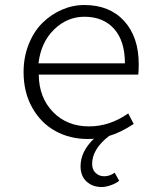

<svg xmlns="http://www.w3.org/2000/svg" viewBox="-20 -542 640 767"><path d="M534.2 -285.2Q534.2 -257.3 532.2 -244.1H134.8Q135.7 -152.3 191.7 -94.7Q247.6 -37.1 335.9 -37.1Q418.5 -37.1 492.2 -88.9L514.2 -46.9Q460 -11.7 416 1Q348.1 53.2 348.1 112.8Q348.1 135.7 362.1 148.9Q376 162.1 396 162.1Q418.5 162.1 438 147.9L456.1 180.2Q443.8 190.4 423.1 197.8Q402.3 205.1 386.2 205.1Q349.6 205.1 325.7 183.1Q301.8 161.1 301.8 122.1Q301.8 63.5 355 12.2Q347.2 13.2 330.1 13.2Q259.3 13.2 201.7 -18.3Q144 -49.8 109.1 -111.3Q74.2 -172.9 74.2 -253.9Q74.2 -314 94.7 -365.2Q115.2 -416.5 149.2 -450.2Q183.1 -483.9 226.6 -502.9Q270 -522 316.9 -522Q417.5 -522 475.8 -458.3Q534.2 -394.5 534.2 -285.2ZM133.8 -289.1H479Q479 -378.4 435.8 -426.8Q392.6 -475.1 316.9 -475.1Q248.5 -475.1 196 -424.1Q143.6 -373 133.8 -289.1Z"/></svg>

Font: Office Code Pro Light
Style: Regular
Weight: 300
Designer: Nathan Rutzky & Paul D. Hunt
Foundry: Adobe Systems Incorporated
Version: Version 1.004;PS 001.004;hotconv 1.0.70;makeotf.lib2.5.58329